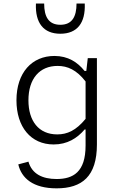

<svg xmlns="http://www.w3.org/2000/svg" viewBox="-20 -818 660 1050"><path d="M70 -269.5C70 -124 148.5 -28 273.5 -28C347.5 -28 401.5 -61.5 443 -110H448V-22C448 123 380 161 289.5 161C213 161 155 134 135.5 66L80 81C97.5 156.5 161 212 289.5 212C428.5 212 510 146.5 510 -28V-500H460L452 -430H442.5C404 -478 352.5 -512 277.5 -512C155 -512 70 -421 70 -269.5ZM221.5 -798.5H176.5C172 -693 217.5 -633.5 310 -633.5C402.5 -633.5 448 -693 443.5 -798.5H398.5C398.5 -726.5 374 -682.5 310 -682.5C246 -682.5 221.5 -726.5 221.5 -798.5ZM135.5 -269.5C135.5 -387.5 196 -457.5 295 -457.5C349.5 -457.5 398.5 -436 448 -372.5V-168C395.5 -104 347.5 -83 293 -83C191.5 -83 135.5 -156.5 135.5 -269.5Z"/></svg>

Font: Monaspace Neon ExtraLight
Style: Regular
Weight: 200
Designer: Riley Cran & the Lettermatic Team
Foundry: Lettermatic
Version: Version 1.200 (Monaspace Neon)